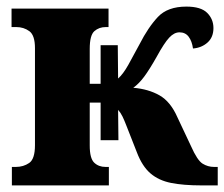

<svg xmlns="http://www.w3.org/2000/svg" viewBox="-20 -562 680 582"><path d="M16 0V-56H28Q51 -56 68.5 -68Q86 -80 86 -122V-416Q86 -455 69 -467.5Q52 -480 29 -480H15V-536H309V-480H301Q280 -480 266 -467.5Q252 -455 252 -414V-308H285V-425H337L338 -324Q353 -337 369 -365.5Q385 -394 403 -428Q429 -479 458.5 -510.5Q488 -542 545 -542Q589 -542 608 -523Q627 -504 627 -477Q627 -449 609 -433Q591 -417 565 -415Q562 -437 552 -450.5Q542 -464 524 -464Q508 -464 493 -448Q478 -432 455 -390Q433 -351 417 -329.5Q401 -308 384 -296Q430 -292 463.5 -273Q497 -254 518 -206L559 -119Q578 -76 594 -66Q610 -56 629 -56H640V0H591Q536 0 498.5 -7.5Q461 -15 436 -36.5Q411 -58 395 -100L362 -184Q357 -197 351.5 -208.5Q346 -220 338 -229L339 -137H285V-251H252V-121Q252 -82 265.5 -69Q279 -56 300 -56H310V0Z"/></svg>

Font: Noto Serif SemiCondensed ExtraBold
Style: Regular
Weight: 800
Width: 4
Designer: Monotype Design Team
Foundry: Monotype Imaging Inc.
Version: Version 2.015